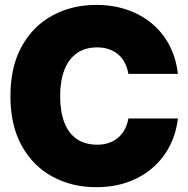

<svg xmlns="http://www.w3.org/2000/svg" viewBox="-20 -759 773 790"><path d="M375.5 11.2Q276.4 11.2 196.3 -32Q116.2 -75.2 69.6 -158.9Q22.9 -242.7 22.9 -363.3Q22.9 -484.9 69.8 -568.8Q116.7 -652.8 196.8 -695.8Q276.9 -738.8 375.5 -738.8Q444.8 -738.8 503.2 -718.8Q561.5 -698.7 605.7 -661.6Q649.9 -624.5 677.2 -572.3Q704.6 -520 711.9 -455.1H508.3Q503.9 -480.5 493.4 -500.7Q482.9 -521 466.6 -534.9Q450.2 -548.8 428.5 -556.4Q406.7 -564 379.9 -564Q330.6 -564 296.6 -540.3Q262.7 -516.6 245.1 -471.9Q227.5 -427.2 227.5 -363.3Q227.5 -299.3 244.9 -254.6Q262.2 -210 296.4 -186.8Q330.6 -163.6 379.9 -163.6Q406.2 -163.6 427.7 -170.9Q449.2 -178.2 465.8 -192.4Q482.4 -206.5 493.2 -226.6Q503.9 -246.6 508.3 -271.5H711.9Q705.1 -211.4 679 -159.7Q652.8 -107.9 609.1 -69.6Q565.4 -31.2 506.6 -10Q447.8 11.2 375.5 11.2Z"/></svg>

Font: Inter 28pt Black
Style: Regular
Weight: 900
Designer: Rasmus Andersson
Foundry: rsms
Version: Version 4.001;git-66647c0bb